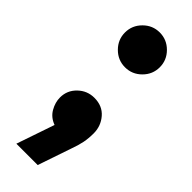

<svg xmlns="http://www.w3.org/2000/svg" viewBox="-230 -546 725 725"><g transform="rotate(45 133.0 -183.0)"><path d="M133 -337Q95 -337 67.5 -364.5Q40 -392 40 -430Q40 -468 67.5 -495.5Q95 -523 133 -523Q171 -523 198.5 -495.5Q226 -468 226 -430Q226 -392 198.5 -364.5Q171 -337 133 -337ZM47 157 99 5Q69 -6 54.5 -31.5Q40 -57 40 -83Q40 -121 67.5 -147.5Q95 -174 133 -174Q176 -174 201 -145Q226 -116 226 -77Q226 -50 221.5 -27.5Q217 -5 206 25L161 157Z"/></g></svg>

Font: MuseoModerno SemiBold
Style: Regular
Weight: 600
Designer: Pablo Cosgaya, Héctor Gatti, Marcela Romero, and the Authors of The MuseoModerno Project.
Foundry: Omnibus-Type Team
Version: Version 1.001